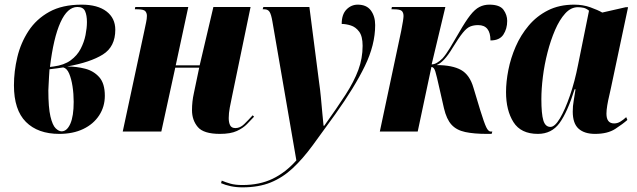

<svg xmlns="http://www.w3.org/2000/svg" viewBox="-20 -566 2740 826"><path d="M235 10Q143 10 91.5 -41.5Q40 -93 40 -199Q40 -259 54.5 -320Q69 -381 102.5 -432.5Q136 -484 192 -515Q248 -546 331 -546Q400 -546 438 -517Q476 -488 476 -438Q476 -365 422.5 -331.5Q369 -298 269 -280Q309 -280 346 -270.5Q383 -261 407 -234Q431 -207 431 -154Q431 -107 406.5 -69.5Q382 -32 338 -11Q294 10 235 10ZM211 -280Q256 -286 284 -306.5Q312 -327 327 -356Q342 -385 348 -415.5Q354 -446 354 -471Q354 -500 346 -518Q338 -536 313 -536Q270 -536 240 -469.5Q210 -403 195 -278ZM245 -1Q268 -1 282.5 -33.5Q297 -66 297 -128Q297 -162 292 -194.5Q287 -227 277.5 -249.5Q268 -272 252 -276Q240 -274 225 -272Q210 -270 193 -268Q192 -258 191 -237.5Q190 -217 189 -198.5Q188 -180 188 -177Q188 -103 197 -65Q206 -27 219.5 -14Q233 -1 245 -1Z M926 10Q856 10 831 -19.5Q806 -49 806 -92Q806 -111 808 -129Q810 -147 814 -165L837 -275H734L674 0H508L600 -429Q605 -454 608.5 -469.5Q612 -485 612 -498Q612 -510 605 -518Q598 -526 570 -526H560L562 -536H790L736 -285H839L898 -536H1058L979 -155Q973 -127 968.5 -103Q964 -79 964 -58Q964 -39 970 -27Q976 -15 993 -15Q1013 -15 1030.5 -32Q1048 -49 1067 -70L1073 -64Q1059 -49 1042.5 -32Q1026 -15 999 -2.5Q972 10 926 10Z M1023 240Q996 240 972.5 235Q949 230 931 222L934 211Q950 218 971 224Q992 230 1023 230Q1097 230 1153 203Q1209 176 1255 124L1152 -473Q1147 -503 1140 -514.5Q1133 -526 1117 -526H1110L1113 -536H1311L1353 -210Q1357 -184 1360.5 -147Q1364 -110 1367 -76Q1370 -42 1372 -25H1375Q1430 -102 1466.5 -158.5Q1503 -215 1521.5 -265Q1540 -315 1540 -369Q1540 -410 1525 -430Q1510 -450 1489 -456.5Q1468 -463 1450 -463Q1450 -504 1470.5 -525Q1491 -546 1519 -546Q1557 -546 1575.5 -521Q1594 -496 1594 -458Q1594 -373 1549.5 -281.5Q1505 -190 1422 -74Q1368 1 1325 59.5Q1282 118 1239 158Q1196 198 1144.5 219Q1093 240 1023 240Z M2075 10Q2019 10 1981.5 2Q1944 -6 1922.5 -29.5Q1901 -53 1890 -100L1870 -188Q1859 -238 1853 -258Q1847 -278 1836 -278L1777 0H1614L1706 -433Q1711 -458 1713.5 -474.5Q1716 -491 1716 -497Q1716 -511 1709 -518.5Q1702 -526 1673 -526H1664L1666 -536H1896L1837 -289Q1848 -289 1860 -296Q1872 -303 1884 -315Q1899 -332 1916 -360Q1933 -388 1956 -428Q1983 -475 2003 -500.5Q2023 -526 2042.5 -536Q2062 -546 2085 -546Q2130 -546 2146 -524Q2162 -502 2162 -476Q2162 -442 2145.5 -417Q2129 -392 2090 -392Q2090 -458 2037 -458Q2018 -458 2003 -452Q1988 -446 1971 -425Q1954 -404 1927 -360Q1890 -298 1858 -286Q1926 -286 1963.5 -265Q2001 -244 2017 -188L2046 -92Q2063 -37 2072 -18.5Q2081 0 2091 0H2098L2095 10Z M2294 10Q2221 10 2189 -40.5Q2157 -91 2157 -170Q2157 -214 2167 -265Q2177 -316 2198.5 -365.5Q2220 -415 2254.5 -456Q2289 -497 2337.5 -521.5Q2386 -546 2450 -546Q2488 -546 2520 -534.5Q2552 -523 2571 -512L2672 -535H2682L2608 -186Q2606 -175 2601 -154.5Q2596 -134 2592.5 -113Q2589 -92 2589 -77Q2589 -35 2622 -35Q2636 -35 2648.5 -42.5Q2661 -50 2674 -62L2679 -50Q2660 -33 2627 -11.5Q2594 10 2540 10Q2494 10 2469 -12.5Q2444 -35 2444 -86Q2444 -110 2448 -132Q2452 -154 2456 -182H2452Q2421 -83 2387 -36.5Q2353 10 2294 10ZM2348 -20Q2367 -20 2389 -57Q2411 -94 2432 -155Q2453 -216 2467 -288L2514 -520Q2502 -530 2490 -532.5Q2478 -535 2466 -535Q2436 -535 2411.5 -508Q2387 -481 2368 -437Q2349 -393 2335.5 -340.5Q2322 -288 2315.5 -235.5Q2309 -183 2309 -140Q2309 -76 2317.5 -48Q2326 -20 2348 -20Z"/></svg>

Font: Noto Serif Display ExtraCondensed Black
Style: Italic
Weight: 900
Width: 2
Italic angle: -12°
Designer: Monotype Design Team
Foundry: Monotype Imaging Inc.
Version: Version 2.009